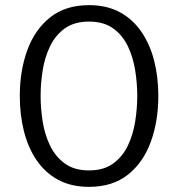

<svg xmlns="http://www.w3.org/2000/svg" viewBox="-20 -715 693 747"><path d="M138 -342Q138 -293.5 146 -242.5Q154 -191.5 174.8 -148.5Q195.5 -105.5 232.2 -78.8Q269 -52 326.5 -52Q383.5 -52 420.2 -78.8Q457 -105.5 477.5 -148.5Q498 -191.5 506 -242.5Q514 -293.5 514 -342Q514 -390.5 506 -441.2Q498 -492 477.5 -535Q457 -578 420.2 -604.5Q383.5 -631 326.5 -631Q269 -631 232.2 -604.5Q195.5 -578 174.8 -535Q154 -492 146 -441.2Q138 -390.5 138 -342ZM57 -342Q57 -439.5 86.2 -519.8Q115.5 -600 175.2 -647.5Q235 -695 326.5 -695Q395.5 -695 446.2 -667.5Q497 -640 530.2 -591.2Q563.5 -542.5 579.8 -478.8Q596 -415 596 -342Q596 -244 566.8 -163.5Q537.5 -83 477.8 -35.5Q418 12 326.5 12Q257 12 206.2 -15.5Q155.5 -43 122.2 -92Q89 -141 73 -205Q57 -269 57 -342Z"/></svg>

Font: Signika Light
Style: Regular
Weight: 300
Designer: Anna Giedry
Foundry: Anna Giedry
Version: Version 2.000